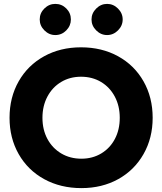

<svg xmlns="http://www.w3.org/2000/svg" viewBox="-20 -954 833 986"><path d="M29 -349Q29 -454 76 -536.5Q123 -619 206.5 -665Q290 -711 396 -711Q503 -711 586.5 -665Q670 -619 717 -536.5Q764 -454 764 -349Q764 -245 717 -162.5Q670 -80 587 -34Q504 12 398 12Q291 12 207 -34Q123 -80 76 -162.5Q29 -245 29 -349ZM398 -139Q455 -139 500 -166Q545 -193 570 -240.5Q595 -288 595 -349Q595 -410 569.5 -458Q544 -506 499 -533Q454 -560 396 -560Q339 -560 294 -533Q249 -506 223.5 -458Q198 -410 198 -349Q198 -288 223.5 -240.5Q249 -193 294.5 -166Q340 -139 398 -139ZM450 -854Q450 -886 474 -910Q498 -934 530 -934Q562 -934 586 -910Q610 -886 610 -854Q610 -822 586 -798Q562 -774 530 -774Q498 -774 474 -798Q450 -822 450 -854ZM264 -934Q297 -934 320.5 -910.5Q344 -887 344 -854Q344 -822 320.5 -798Q297 -774 264 -774Q232 -774 208 -798Q184 -822 184 -854Q184 -887 208 -910.5Q232 -934 264 -934Z"/></svg>

Font: Oak Sans ExtraBold
Style: Regular
Weight: 800
Designer: Erik Kennedy, Walven
Foundry: Erik Kennedy, Walven
Version: Version 1.000